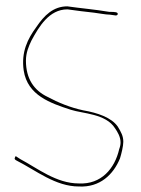

<svg xmlns="http://www.w3.org/2000/svg" viewBox="-20 -662 510 696"><path d="M35 -93C31 -86 34 -83 40 -80C111 -44 181 14 266 14C342 18 391 -29 415 -88C420 -104 427 -132 427 -148C427 -169 419 -183 407 -203C384 -236 334 -253 282 -262C235 -272 191 -290 152 -311C104 -334 74 -376 74 -442C74 -471 84 -494 94 -515C121 -565 158 -628 224 -628H225C252 -624 293 -619 321 -616C338 -614 363 -609 376 -609H377C384 -608 393 -607 399 -606H401C402 -606 406 -607 407 -611C407 -618 398 -619 378 -619H376C323 -628 272 -632 224 -639C173 -639 140 -606 111 -563C81 -522 56 -474 66 -406C80 -316 163 -288 237 -264C280 -250 364 -250 397 -197C406 -184 417 -166 417 -146C417 -139 416 -132 412 -121C396 -51 347 7 266 3C184 3 116 -52 54 -85L40 -94C39 -95 38 -96 37 -96C37 -96 36 -95 35 -93ZM224 -642C224 -642 224 -641 224 -641C224 -641 224 -642 224 -642ZM415 -91Z"/></svg>

Font: Stray Cat
Style: HlCn
Weight: 100
Version: Version 1.0